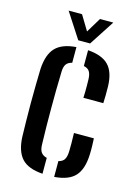

<svg xmlns="http://www.w3.org/2000/svg" viewBox="-117 -826 644 899"><g transform="rotate(15 205.0 -377.0)"><path d="M44.5 -134Q43.5 -167 42.8 -209.8Q42 -252.5 42 -298.8Q42 -345 42.8 -388Q43.5 -431 44.5 -464.5Q48.5 -535 80.2 -568.5Q112 -602 180.5 -607V-531Q161 -526.5 152.2 -514Q143.5 -501.5 143 -478Q141.5 -431.5 141 -387.8Q140.5 -344 140.5 -301Q140.5 -258 141 -214.2Q141.5 -170.5 143 -124Q143.5 -100 152.5 -87.2Q161.5 -74.5 180.5 -70V7Q110 2 79 -31.8Q48 -65.5 44.5 -134ZM237 7V-69.5Q256.5 -74 264.8 -87Q273 -100 274 -124.5Q274.5 -144 274.5 -165.2Q274.5 -186.5 273.5 -215.5H370Q371 -200.5 371.5 -176Q372 -151.5 371 -134Q368 -65 337 -31.5Q306 2 237 7ZM273.5 -386Q274.5 -400.5 274.5 -417Q274.5 -433.5 274.5 -449.5Q274.5 -465.5 274 -478Q273 -501.5 264.8 -514Q256.5 -526.5 237 -530.5V-607Q306 -602 337.5 -569.2Q369 -536.5 371 -468Q371.5 -448.5 371.2 -425Q371 -401.5 370 -386ZM180.5 -640 101 -762.5H166L209.5 -690.5L253 -762.5H317.5L238 -640Z"/></g></svg>

Font: Big Shoulders Stencil Text Thin SemiBold
Style: Regular
Weight: 600
Version: Version 2.001